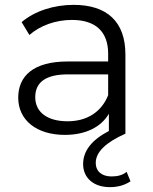

<svg xmlns="http://www.w3.org/2000/svg" viewBox="-20 -550 630 790"><path d="M55 -148C55 -56 130 5 247 5C332 5 396 -27 428 -82V-11C357 26 322 71 322 125C322 182 365 220 432 220C465 220 493 212 517 196L501 157C486 170 465 176 439 176C400 176 374 156 374 120C374 76 415 36 496 0V-326C496 -461 420 -530 283 -530C200 -530 122 -504 69 -459L101 -406C145 -445 209 -468 276 -468C373 -468 425 -420 425 -329V-297H258C117 -297 55 -237 55 -148ZM260 -244H425V-158C397 -89 338 -51 258 -51C174 -51 125 -89 125 -150C125 -213 170 -244 260 -244Z"/></svg>

Font: Malon Grotesk
Style: Regular
Weight: 400
Designer: Julieta Ulanovsky
Foundry: Julieta Ulanovsky
Version: Version 7.200